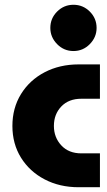

<svg xmlns="http://www.w3.org/2000/svg" viewBox="-20 -785 447 805"><path d="M310 0Q230 0 167 -33Q104 -66 68 -124Q32 -182 32 -257Q32 -332 68 -390.5Q104 -449 167 -482Q230 -515 310 -515H399V-371H321Q268 -371 237 -338.5Q206 -306 206 -257Q206 -209 237 -175.5Q268 -142 321 -142H399V0ZM288 -571Q248 -571 219.5 -600Q191 -629 191 -668Q191 -708 219.5 -736.5Q248 -765 288 -765Q328 -765 356.5 -736.5Q385 -708 385 -668Q385 -629 356.5 -600Q328 -571 288 -571Z"/></svg>

Font: MuseoModerno ExtraBold
Style: Regular
Weight: 800
Designer: Pablo Cosgaya, Héctor Gatti, Marcela Romero, and the Authors of The MuseoModerno Project.
Foundry: Omnibus-Type Team
Version: Version 1.001